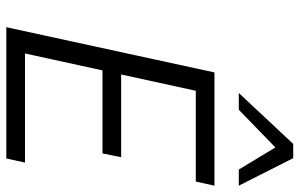

<svg xmlns="http://www.w3.org/2000/svg" viewBox="-190 -757 947 607"><g transform="rotate(90 283.5 -453.5)"><path d="M481 0H66L209 -658H567L554 -599H267L149 -59H494ZM155 -304 168 -363H477L465 -304ZM274 -735 435 -907H480L461 -865L327 -735ZM516 -735 438 -864 435 -907H480L567 -735Z"/></g></svg>

Font: Ysabeau Office
Style: Italic
Weight: 400
Italic angle: -12°
Designer: Christian Thalmann (Catharsis Fonts)
Version: Version 2.001;gftools[0.9.30]; featfreeze: tnum,lnum,ss02